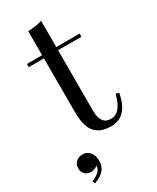

<svg xmlns="http://www.w3.org/2000/svg" viewBox="-270 -747 865 1055"><g transform="rotate(-30 162.5 -220.0)"><path d="M189.9 -106.9Q190.4 -22 253.9 -22Q285.2 -22 307.1 -46.9Q329.1 -71.8 344.2 -128.9L363.8 -124Q339.4 14.2 233.9 14.2Q132.8 13.7 108.9 -73.2Q100.1 -105.5 100.1 -159.2V-494.1H3.9V-514.2H100.1V-667Q156.2 -668.5 189.9 -681.2V-514.2H337.9V-494.1H189.9ZM19.5 68.8Q45.9 68.4 64 88.9Q82 109.4 82 143.1Q82 176.8 64.5 200.2Q46.9 223.6 0 241.2L-6.8 223.1Q18.6 215.3 37.1 198.7Q55.7 182.1 55.2 160.2Q37.1 175.8 13.7 175.8Q-9.8 175.8 -24.4 161.6Q-39.1 147.5 -39.1 123.5Q-39.1 99.6 -22.5 84Q-5.9 68.4 19.5 68.8Z"/></g></svg>

Font: PlayfairDisplay-Regular
Style: Regular
Weight: 400
Designer: Claus Eggers Sørensen
Foundry: Claus Eggers Sørensen
Version: Version 1.002;PS 001.002;hotconv 1.0.70;makeotf.lib2.5.58329